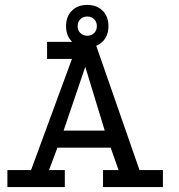

<svg xmlns="http://www.w3.org/2000/svg" viewBox="-20 -759 725 779"><path d="M10 0V-69H106L272 -520H171V-589H365L546 -69H641V0H398V-69H461L429 -160H213L179 -69H243V0ZM238 -229H405L326 -488ZM334 -739Q373 -739 396.5 -715.5Q420 -692 420 -653Q420 -614 396.5 -590.5Q373 -567 334 -567Q295 -567 271.5 -590.5Q248 -614 248 -653Q248 -692 271.5 -715.5Q295 -739 334 -739ZM334 -692Q317 -692 306 -681Q295 -670 295 -653Q295 -636 306 -625Q317 -614 334 -614Q351 -614 362 -625Q373 -636 373 -653Q373 -670 362 -681Q351 -692 334 -692Z"/></svg>

Font: Podkova VF Beta
Style: Regular
Weight: 400
Designer: Ilya Yudin
Foundry: Cyreal (www.cyreal.org)
Version: Version 2.100